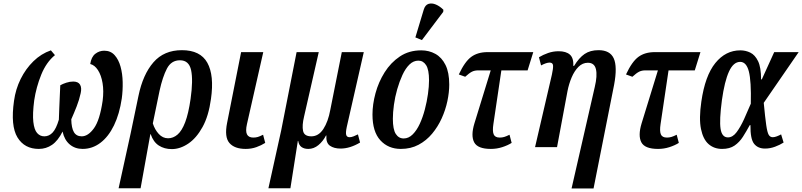

<svg xmlns="http://www.w3.org/2000/svg" viewBox="-20 -830 4525 1083"><path d="M59 -261Q68 -327 96.5 -384.5Q125 -442 168.5 -484.5Q212 -527 267 -546L290 -519Q241 -479 212.5 -408.5Q184 -338 173 -264Q163 -187 168 -142.5Q173 -98 189.5 -79.5Q206 -61 230 -61Q257 -61 277 -82.5Q297 -104 312 -155Q313 -186 314.5 -222.5Q316 -259 317.5 -293Q319 -327 320 -349Q334 -357 354 -363.5Q374 -370 393 -370Q421 -370 431.5 -352.5Q442 -335 435 -304Q427 -267 412.5 -230Q398 -193 382 -157Q383 -108 397 -84.5Q411 -61 441 -61Q477 -61 510 -106.5Q543 -152 559 -262Q566 -317 558.5 -361.5Q551 -406 532.5 -434.5Q514 -463 489 -469Q495 -509 517.5 -526.5Q540 -544 568 -544Q604 -544 626.5 -519Q649 -494 660 -454Q671 -414 672 -367Q673 -320 667 -275Q654 -187 623 -123Q592 -59 546.5 -24.5Q501 10 446 10Q403 10 373 -15.5Q343 -41 333 -88Q307 -36 273.5 -13Q240 10 199 10Q118 10 78.5 -55Q39 -120 59 -261Z M761 -289Q786 -410 845.5 -478.5Q905 -547 1006 -547Q1110 -547 1149.5 -476Q1189 -405 1170 -272Q1157 -176 1122.5 -113.5Q1088 -51 1042 -20Q996 11 949 11Q907 11 876 -9Q845 -29 830 -73H828L773 232H649L717 -78ZM928 -50Q957 -50 981.5 -71Q1006 -92 1024.5 -140.5Q1043 -189 1055 -272Q1070 -378 1058 -434Q1046 -490 995 -490Q946 -490 921.5 -443Q897 -396 880 -318L842 -134Q853 -99 875.5 -74.5Q898 -50 928 -50Z M1366 10Q1303 10 1274 -23.5Q1245 -57 1261 -137L1340 -536H1465L1373 -130Q1364 -91 1373 -72.5Q1382 -54 1409 -54Q1423 -54 1434.5 -57.5Q1446 -61 1464 -70L1476 -24Q1454 -10 1426 0Q1398 10 1366 10Z M1494 232 1566 -94 1653 -536H1778L1695 -172Q1683 -122 1689.5 -91.5Q1696 -61 1736 -61Q1777 -61 1804 -102.5Q1831 -144 1843 -210L1908 -536H2032L1936 -114Q1929 -81 1933 -68.5Q1937 -56 1952 -56Q1962 -56 1974.5 -61Q1987 -66 1999 -72L2011 -26Q1954 8 1901 8Q1864 8 1841 -8Q1818 -24 1821 -66H1819Q1802 -33 1776 -11.5Q1750 10 1719 10Q1696 10 1681 -0.5Q1666 -11 1662 -35H1660L1618 232Z M2241 10Q2170 10 2125.5 -38.5Q2081 -87 2081 -184Q2081 -241 2098 -304Q2115 -367 2149.5 -422Q2184 -477 2235.5 -511.5Q2287 -546 2356 -546Q2400 -546 2436 -526Q2472 -506 2493 -463.5Q2514 -421 2514 -353Q2514 -309 2503.5 -259.5Q2493 -210 2471.5 -162.5Q2450 -115 2417.5 -76Q2385 -37 2341 -13.5Q2297 10 2241 10ZM2257 -49Q2285 -49 2308 -72Q2331 -95 2348 -132Q2365 -169 2376.5 -213Q2388 -257 2394 -300Q2400 -343 2400 -377Q2400 -437 2383.5 -462.5Q2367 -488 2340 -488Q2312 -488 2289.5 -466Q2267 -444 2250 -407Q2233 -370 2220.5 -326.5Q2208 -283 2202 -239Q2196 -195 2196 -160Q2196 -100 2212.5 -74.5Q2229 -49 2257 -49ZM2360 -604 2323 -619 2370 -775Q2378 -802 2397 -808Q2416 -814 2438.5 -804.5Q2461 -795 2481 -775L2480 -763Z M2749 10Q2674 10 2654.5 -27.5Q2635 -65 2656 -134L2748 -433H2677Q2657 -433 2642 -425.5Q2627 -418 2604 -397L2568 -410Q2602 -483 2638.5 -509.5Q2675 -536 2730 -536H2988L2956 -433H2808L2763 -130Q2757 -91 2764.5 -72.5Q2772 -54 2799 -54Q2812 -54 2824 -57.5Q2836 -61 2854 -70L2866 -24Q2844 -10 2813 0Q2782 10 2749 10Z M3204 233 3335 -340Q3350 -403 3341.5 -439.5Q3333 -476 3296 -476Q3266 -476 3243 -453Q3220 -430 3204.5 -393.5Q3189 -357 3181 -316L3122 0H2998L3093 -409Q3101 -445 3099.5 -461Q3098 -477 3080 -477Q3071 -477 3059 -473Q3047 -469 3032 -461L3020 -507Q3043 -521 3071.5 -531Q3100 -541 3131 -541Q3173 -541 3194.5 -522Q3216 -503 3214 -458H3218Q3246 -504 3277.5 -525.5Q3309 -547 3356 -547Q3421 -547 3442 -500.5Q3463 -454 3444 -352L3328 233Z M3692 10Q3617 10 3597.5 -27.5Q3578 -65 3599 -134L3691 -433H3620Q3600 -433 3585 -425.5Q3570 -418 3547 -397L3511 -410Q3545 -483 3581.5 -509.5Q3618 -536 3673 -536H3931L3899 -433H3751L3706 -130Q3700 -91 3707.5 -72.5Q3715 -54 3742 -54Q3755 -54 3767 -57.5Q3779 -61 3797 -70L3809 -24Q3787 -10 3756 0Q3725 10 3692 10Z M4053 10Q4008 10 3977 -17Q3946 -44 3934 -102.5Q3922 -161 3936 -257Q3957 -403 4015 -474.5Q4073 -546 4156 -546Q4186 -546 4212.5 -533Q4239 -520 4256 -485Q4273 -450 4273 -382H4277L4347 -536H4485L4288 -250Q4296 -166 4302 -124.5Q4308 -83 4316 -69.5Q4324 -56 4339 -56Q4349 -56 4362 -61Q4375 -66 4386 -72L4400 -26Q4380 -13 4352 -2.5Q4324 8 4295 8Q4255 8 4233.5 -19Q4212 -46 4213 -124H4209Q4190 -89 4170.5 -58.5Q4151 -28 4123.5 -9Q4096 10 4053 10ZM4086 -55Q4113 -55 4135 -84.5Q4157 -114 4177 -158Q4197 -202 4215 -245Q4218 -373 4204 -427Q4190 -481 4155 -481Q4117 -481 4092 -426.5Q4067 -372 4052 -265Q4037 -152 4044.5 -103.5Q4052 -55 4086 -55Z"/></svg>

Font: Noto Serif ExtraCondensed SemiBold
Style: Italic
Weight: 600
Width: 2
Italic angle: -12°
Designer: Monotype Design Team
Foundry: Monotype Imaging Inc.
Version: Version 2.013